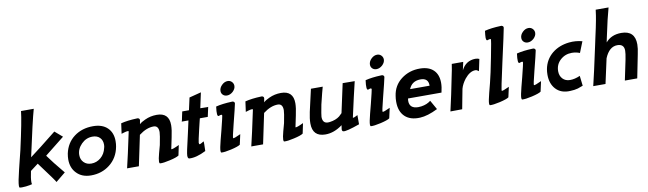

<svg xmlns="http://www.w3.org/2000/svg" viewBox="-38 -1111 5408 1603"><g transform="rotate(-10 2666.0 -310.0)"><path d="M398 -408 462 -353 296 -221Q339 -160 425 -57L343 10Q341 1 215 -168L149 -118Q136 -59 136 -26Q136 -12 139 -8Q126 -3 86 2Q46 6 32 2Q28 1 28 -13Q28 -45 53 -146Q60 -173 72.5 -225.5Q85 -278 92 -304Q146 -545 154 -625H262Q235 -531 170 -230Q242 -283 398 -408Z M884 -195Q867 -101 796 -46Q729 6 638 6Q560 6 515 -42Q472 -86 472 -159Q472 -180 477 -208Q496 -296 562.5 -346Q629 -396 723 -396Q801 -396 844.5 -354.5Q888 -313 888 -241Q888 -216 884 -195ZM784 -201Q788 -213 788 -229Q788 -266 765.5 -288.5Q743 -311 704 -311Q650 -311 610 -271Q569 -230 569 -178Q569 -140 593.5 -115.5Q618 -91 657 -91Q702 -91 737.5 -121Q773 -151 784 -201Z M1402 -117 1384 -31Q1364 -17 1305 -4Q1250 9 1222 7Q1215 6 1215 -8Q1215 -30 1228 -78L1246 -144Q1263 -229 1263 -251Q1263 -306 1221 -306Q1161 -306 1097 -257L1043 0H943Q965 -89 1010 -302Q1009 -305 1001 -305Q991 -305 971 -299Q953 -294 948 -292L960 -379Q1015 -393 1094 -396Q1105 -398 1112.5 -392.5Q1120 -387 1119 -378L1113 -344Q1129 -360 1163 -375Q1210 -397 1264 -397Q1368 -397 1368 -292Q1368 -253 1354 -189Q1333 -94 1334 -93Q1344 -89 1402 -117Z M1699 -388 1681 -306H1614Q1613 -303 1610.5 -293Q1608 -283 1602.5 -260Q1597 -237 1592 -216Q1569 -118 1569 -107Q1569 -93 1576 -93Q1580 -93 1594 -101Q1603 -107 1611 -111Q1614 -105 1611 -29Q1528 13 1469 9Q1456 8 1456 -17Q1456 -41 1488 -174Q1490 -183 1494 -200.5Q1498 -218 1504.5 -248Q1511 -278 1517 -305H1460Q1463 -308 1470 -347Q1478 -388 1479 -388H1536Q1554 -465 1559 -492L1660 -518L1632 -388Q1701 -386 1699 -388Z M1871 -454Q1850 -454 1836.5 -467Q1823 -480 1823 -500Q1823 -527 1846 -549.5Q1869 -572 1896 -572Q1917 -572 1931 -557.5Q1945 -543 1945 -523Q1945 -498 1921 -475Q1897 -454 1871 -454ZM1924 -378Q1918 -346 1883 -209Q1854 -96 1859 -94Q1866 -90 1923 -117L1904 -31Q1886 -18 1826 -4Q1769 9 1742 7Q1736 6 1736 -8Q1736 -30 1753 -96L1774 -177Q1802 -289 1802 -296Q1802 -304 1795 -304Q1788 -304 1773 -298Q1753 -292 1765 -379Q1820 -393 1899 -396Q1909 -398 1917 -392.5Q1925 -387 1924 -378Z M2455 -117 2437 -31Q2417 -17 2358 -4Q2303 9 2275 7Q2268 6 2268 -8Q2268 -30 2281 -78L2299 -144Q2316 -229 2316 -251Q2316 -306 2274 -306Q2214 -306 2150 -257L2096 0H1996Q2018 -89 2063 -302Q2062 -305 2054 -305Q2044 -305 2024 -299Q2006 -294 2001 -292L2013 -379Q2068 -393 2147 -396Q2158 -398 2165.5 -392.5Q2173 -387 2172 -378L2166 -344Q2182 -360 2216 -375Q2263 -397 2317 -397Q2421 -397 2421 -292Q2421 -253 2407 -189Q2386 -94 2387 -93Q2397 -89 2455 -117Z M2839 -388 2941 -387Q2913 -272 2873 -90Q2873 -88 2876 -88Q2882 -88 2896 -95L2914 -104V-26Q2799 15 2775 9Q2764 7 2764 -10Q2764 -16 2769 -44Q2698 9 2624 9Q2515 9 2515 -103Q2515 -144 2527 -199Q2532 -220 2570 -388H2670Q2660 -355 2633 -243Q2616 -155 2616 -141Q2616 -86 2662 -86Q2672 -86 2677 -87Q2729 -94 2761 -119Q2777 -135 2786 -143Q2803 -216 2839 -388Z M3138 -454Q3117 -454 3103.5 -467Q3090 -480 3090 -500Q3090 -527 3113 -549.5Q3136 -572 3163 -572Q3184 -572 3198 -557.5Q3212 -543 3212 -523Q3212 -498 3188 -475Q3164 -454 3138 -454ZM3191 -378Q3185 -346 3150 -209Q3121 -96 3126 -94Q3133 -90 3190 -117L3171 -31Q3153 -18 3093 -4Q3036 9 3009 7Q3003 6 3003 -8Q3003 -30 3020 -96L3041 -177Q3069 -289 3069 -296Q3069 -304 3062 -304Q3055 -304 3040 -298Q3020 -292 3032 -379Q3087 -393 3166 -396Q3176 -398 3184 -392.5Q3192 -387 3191 -378Z M3638 -167H3354Q3352 -153 3352 -147Q3352 -81 3427 -81Q3435 -81 3453 -83Q3501 -90 3533 -116L3577 -38Q3491 5 3426 8Q3343 12 3297.5 -31.5Q3252 -75 3252 -157Q3252 -183 3256 -206Q3268 -292 3335 -344Q3404 -397 3496 -396Q3570 -395 3609.5 -356.5Q3649 -318 3649 -248Q3649 -213 3638 -167ZM3385 -241H3550Q3551 -274 3533.5 -290.5Q3516 -307 3481 -306Q3410 -304 3385 -241Z M3998 -389 3977 -289Q3961 -302 3949 -302Q3902 -302 3858 -248Q3827 -208 3816 -168Q3812 -147 3801 -90Q3790 -33 3784 0L3684 1Q3708 -99 3756 -339Q3756 -342 3764 -388H3861L3846 -319Q3883 -394 3964 -396Q3984 -396 3998 -389Z M4244 -611Q4237 -570 4182 -325Q4131 -97 4136 -94Q4143 -90 4200 -117L4181 -31Q4163 -18 4103 -4Q4046 9 4019 7Q4013 6 4013 -8Q4013 -30 4030 -96L4051 -177Q4069 -247 4096 -386Q4125 -532 4121 -535Q4119 -537 4115 -537Q4109 -537 4092 -531Q4081 -528 4080 -554Q4080 -574 4085 -612Q4140 -626 4219 -629Q4229 -631 4237 -625.5Q4245 -620 4244 -611Z M4421 -454Q4400 -454 4386.5 -467Q4373 -480 4373 -500Q4373 -527 4396 -549.5Q4419 -572 4446 -572Q4467 -572 4481 -557.5Q4495 -543 4495 -523Q4495 -498 4471 -475Q4447 -454 4421 -454ZM4474 -378Q4468 -346 4433 -209Q4404 -96 4409 -94Q4416 -90 4473 -117L4454 -31Q4436 -18 4376 -4Q4319 9 4292 7Q4286 6 4286 -8Q4286 -30 4303 -96L4324 -177Q4352 -289 4352 -296Q4352 -304 4345 -304Q4338 -304 4323 -298Q4303 -292 4315 -379Q4370 -393 4449 -396Q4459 -398 4467 -392.5Q4475 -387 4474 -378Z M4871 -385 4834 -292Q4802 -305 4766 -305Q4709 -305 4668 -267Q4628 -230 4628 -173Q4628 -134 4651.5 -109Q4675 -84 4714 -84Q4754 -84 4799 -104L4809 -19Q4782 -8 4765 -3Q4736 5 4701 6Q4621 11 4576 -39Q4535 -85 4535 -159Q4535 -184 4539 -207Q4554 -287 4616 -338Q4675 -385 4759 -394Q4816 -400 4871 -385Z M5307 -196Q5285 -89 5268 0H5163L5199 -172Q5209 -223 5209 -246Q5209 -302 5152 -302Q5083 -302 5045 -210L4999 0H4895Q4916 -84 4971 -340L4981 -387Q5004 -489 5012 -534Q5020 -575 5026 -625H5135Q5112 -545 5077 -379L5069 -340Q5117 -397 5202 -397Q5318 -397 5318 -280Q5318 -246 5307 -196Z"/></g></svg>

Font: GFS Neohellenic Rg
Style: Bold Italic
Weight: 700
Italic angle: -12°
Designer: Designed by Takis Katsoulidis and George D. Matthiopoulos.
Foundry: Designed by Takis Katsoulidis and George D. Matthiopoulos.
Version: Version 1.0